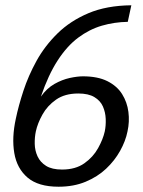

<svg xmlns="http://www.w3.org/2000/svg" viewBox="-20 -697 541 727"><path d="M40 -248Q50 -296 68.6 -353Q87.2 -410 118.3 -466.5Q149.5 -523 197.8 -570.5Q246.2 -618 314.8 -647Q383.3 -676 477.3 -677L463.8 -614.3Q412.8 -613.5 365.5 -599.7Q318.2 -585.8 276 -554.3Q233.8 -522.8 198.4 -468.2Q163 -413.7 134.8 -331.2Q157.3 -362.8 186.3 -379.2Q215.3 -395.5 244.2 -401.8Q273.2 -408 294 -408Q350 -408 386.6 -389.7Q423.2 -371.3 442.3 -340.8Q461.5 -310.2 466.2 -273.2Q471 -236.2 462.8 -199.5Q455.5 -162.8 434.8 -125.8Q414.2 -88.7 381.7 -58.1Q349.2 -27.5 304.1 -8.8Q259 10 201.7 10Q125 10 84.5 -24.5Q44 -59 34.1 -117.5Q24.2 -176 40 -248ZM115.7 -199.5Q111 -177.3 111.5 -152.2Q112 -127.2 122.1 -105.1Q132.2 -83 154.4 -69Q176.7 -55 214.8 -55Q266 -55 299.4 -78.7Q332.8 -102.3 351.5 -136.2Q370.2 -170 376.7 -199.5Q381.3 -221.7 380.3 -246.8Q379.3 -271.8 369.7 -293.8Q360 -315.8 337.3 -329.4Q314.7 -343 276.5 -343Q225.5 -343 192.4 -319.8Q159.3 -296.7 140.8 -263.3Q122.2 -230 115.7 -199.5Z"/></svg>

Font: Epunda Slab Light
Style: Italic
Weight: 300
Italic angle: -12°
Designer: Simon Atzbach
Foundry: typofactur
Version: Version 1.102